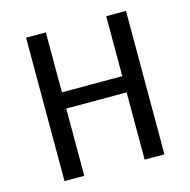

<svg xmlns="http://www.w3.org/2000/svg" viewBox="-102 -790 884 891"><g transform="rotate(-15 340.0 -344.5)"><path d="M485 -323H195V0H100V-689H195V-401H485V-689H580V0H485Z"/></g></svg>

Font: Wolseley Sans
Style: Regular
Weight: 400
Designer: Carrois Corporate & Edenspiekermann AG
Foundry: Carrois Corporate GbR & Edenspiekermann AG
Version: Version 4.202